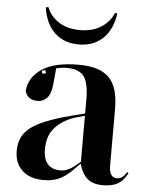

<svg xmlns="http://www.w3.org/2000/svg" viewBox="-57 -865 712 920"><g transform="rotate(5 299.5 -405.0)"><path d="M537 -30Q551 -30 561 -37.5Q571 -45 584 -64L590 -59Q572 -23 544.5 -7Q517 9 472 9Q424 9 397.5 -14Q371 -37 358 -85Q335 -61 316 -43Q297 -25 277.5 -13.5Q258 -2 236 3.5Q214 9 185 9Q122 9 84.5 -25Q47 -59 47 -119Q47 -151 57 -176.5Q67 -202 90.5 -223.5Q114 -245 154 -263Q194 -281 254 -299Q275 -305 301 -311.5Q327 -318 358 -326V-393Q358 -472 334.5 -504Q311 -536 250 -536Q239 -536 228 -534.5Q217 -533 201 -530L194 -454Q189 -404 170 -385Q151 -366 126 -366Q76 -366 65 -410Q71 -476 131.5 -516Q192 -556 307 -556Q359 -556 395.5 -544.5Q432 -533 455 -509Q478 -485 488.5 -447.5Q499 -410 499 -357V-88Q499 -30 537 -30ZM133 -511 139 -497 155 -503 149 -517ZM263 -44Q286 -44 307 -55.5Q328 -67 358 -94V-315Q333 -308 317 -303.5Q301 -299 292 -295Q238 -272 209.5 -234.5Q181 -197 181 -139Q181 -91 202.5 -67.5Q224 -44 263 -44ZM298 -722Q358 -722 399.5 -748.5Q441 -775 459 -819L470 -816Q466 -787 455 -758Q444 -729 423.5 -705.5Q403 -682 372 -667.5Q341 -653 298 -653Q254 -653 223.5 -667.5Q193 -682 172.5 -705.5Q152 -729 141 -758Q130 -787 126 -816L138 -819Q156 -774 197 -748Q238 -722 298 -722Z"/></g></svg>

Font: XinYuGongZhangJiaSongA
Style: Regular
Weight: 900
Designer: XinYuGong
Foundry: Adobe Systems Incorporated
Version: Version 1.00